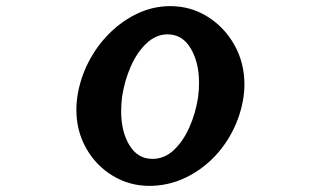

<svg xmlns="http://www.w3.org/2000/svg" viewBox="-20 -595 1040 626"><path d="M774 -279Q765 -219 737.5 -166Q710 -113 668.5 -73.5Q627 -34 575.5 -11.5Q524 11 467 11Q402 11 347.5 -22Q293 -55 261 -111.5Q229 -168 229 -238Q229 -258 232 -279Q241 -339 268.5 -392.5Q296 -446 337.5 -487Q379 -528 429.5 -551.5Q480 -575 535 -575Q602 -575 657 -540.5Q712 -506 744.5 -448Q777 -390 777 -318Q777 -299 774 -279ZM477 -77Q516 -77 546.5 -105.5Q577 -134 597.5 -180Q618 -226 626 -279Q629 -303 629 -325Q629 -391 602 -437Q575 -483 526 -483Q489 -483 458 -454Q427 -425 406.5 -378.5Q386 -332 378 -279Q375 -255 375 -232Q375 -166 402 -121.5Q429 -77 477 -77Z"/></svg>

Font: RocknRoll One
Style: Regular
Weight: 400
Designer: Fontworks Inc.
Foundry: Fontworks Inc.
Version: Version 1.100